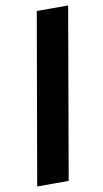

<svg xmlns="http://www.w3.org/2000/svg" viewBox="-86 -792 449 833"><g transform="rotate(-10 138.5 -375.0)"><path d="M147 0H8.3L138.7 -750H276.9Z"/></g></svg>

Font: TypoPRO Roboto
Style: Bold Italic
Weight: 700
Italic angle: -12°
Designer: Google
Version: Version 2.136; 2016